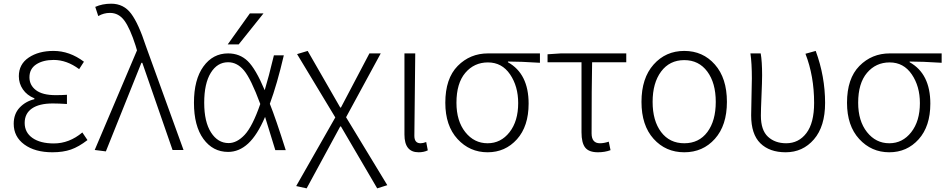

<svg xmlns="http://www.w3.org/2000/svg" viewBox="-20 -828 5231 1060"><path d="M269.5 12.7Q172.9 12.7 114.3 -30.3Q55.7 -73.2 55.7 -144.5Q55.7 -199.2 88.4 -233.9Q121.1 -268.6 169.9 -280.3V-285.2Q128.9 -301.8 106.4 -334.5Q84 -367.2 84 -407.2Q84 -473.6 138.7 -510.3Q193.4 -546.9 275.4 -546.9Q364.3 -546.9 443.4 -487.3L417 -446.3Q348.6 -497.1 276.4 -497.1Q217.8 -497.1 180.2 -472.7Q142.6 -448.2 142.6 -401.4Q142.6 -357.4 178.7 -330.1Q214.8 -302.7 287.1 -302.7Q322.3 -302.7 349.6 -304.7V-253.9Q302.7 -256.8 271.5 -256.8Q196.3 -256.8 156.2 -229Q116.2 -201.2 116.2 -149.4Q116.2 -96.7 159.2 -66.4Q202.1 -36.1 277.3 -36.1Q362.3 -36.1 434.6 -96.7L462.9 -54.7Q415 -17.6 371.6 -2.4Q328.1 12.7 269.5 12.7Z M564.5 7.8 502.9 0 736.3 -549.8 728.5 -576.2Q698.2 -670.9 667 -713.9Q635.7 -756.8 586.9 -756.8Q552.7 -756.8 522.5 -739.3L505.9 -790Q544.9 -807.6 593.8 -807.6Q663.1 -807.6 704.1 -752.4Q745.1 -697.3 785.2 -574.2L993.2 0H932.6L765.6 -481.4H760.7Z M1417 -253.9Q1365.2 -393.6 1327.1 -439Q1289.1 -484.4 1239.3 -484.4Q1179.7 -484.4 1143.6 -425.8Q1107.4 -367.2 1107.4 -260.7Q1107.4 -155.3 1145 -96.7Q1182.6 -38.1 1242.2 -38.1Q1288.1 -38.1 1331.1 -84Q1374 -129.9 1417 -253.9ZM1359.4 -753.9H1434.6L1297.9 -583H1237.3ZM1492.2 -522.5H1546.9Q1509.8 -363.3 1469.7 -254.9Q1502 -174.8 1557.6 1H1500Q1460.9 -127 1443.4 -182.6Q1400.4 -82 1350.1 -35.6Q1299.8 10.7 1239.3 10.7Q1155.3 10.7 1103 -61Q1050.8 -132.8 1050.8 -260.7Q1050.8 -388.7 1103 -460.9Q1155.3 -533.2 1239.3 -533.2Q1303.7 -533.2 1347.7 -490.7Q1391.6 -448.2 1441.4 -330.1Q1462.9 -400.4 1492.2 -522.5Z M1672.9 211.9 1615.2 199.2 1831.1 -179.7 1620.1 -529.3 1678.7 -546.9 1858.4 -234.4H1862.3L2019.5 -533.2H2082L1890.6 -180.7L2118.2 194.3L2062.5 211.9L1862.3 -129.9H1858.4Z M2291 12.7Q2212.9 12.7 2212.9 -85V-533.2H2272.5Q2267.6 -147.5 2267.6 -78.1Q2267.6 -37.1 2301.8 -37.1Q2315.4 -37.1 2333 -43.9L2341.8 2Q2320.3 12.7 2291 12.7Z M2671.9 12.7Q2573.2 12.7 2505.9 -60.5Q2438.5 -133.8 2438.5 -260.7Q2438.5 -394.5 2506.8 -463.9Q2575.2 -533.2 2674.8 -533.2H2960.9V-481.4Q2853.5 -488.3 2784.2 -488.3V-484.4Q2898.4 -420.9 2898.4 -255.9Q2898.4 -130.9 2834 -59.1Q2769.5 12.7 2671.9 12.7ZM2671.9 -37.1Q2745.1 -37.1 2793 -98.1Q2840.8 -159.2 2840.8 -258.8Q2840.8 -351.6 2795.9 -417.5Q2751 -483.4 2673.8 -483.4Q2597.7 -483.4 2548.8 -425.8Q2500 -368.2 2500 -260.7Q2500 -160.2 2548.8 -98.6Q2597.7 -37.1 2671.9 -37.1Z M3281.2 12.7Q3231.4 12.7 3210.9 -13.2Q3190.4 -39.1 3190.4 -97.7V-484.4H3002.9V-528.3L3076.2 -533.2H3437.5V-484.4H3249Q3246.1 -350.6 3246.1 -91.8Q3246.1 -37.1 3292 -37.1Q3314.5 -37.1 3340.8 -45.9L3350.6 1Q3319.3 12.7 3281.2 12.7Z M3521.5 -265.6Q3521.5 -396.5 3588.4 -471.7Q3655.3 -546.9 3757.8 -546.9Q3860.4 -546.9 3926.8 -471.7Q3993.2 -396.5 3993.2 -265.6Q3993.2 -135.7 3926.8 -61.5Q3860.4 12.7 3757.8 12.7Q3655.3 12.7 3588.4 -61.5Q3521.5 -135.7 3521.5 -265.6ZM3757.8 -496.1Q3676.8 -496.1 3629.9 -433.1Q3583 -370.1 3583 -265.6Q3583 -161.1 3629.9 -99.1Q3676.8 -37.1 3757.8 -37.1Q3838.9 -37.1 3885.3 -99.1Q3931.6 -161.1 3931.6 -265.6Q3931.6 -370.1 3884.8 -433.1Q3837.9 -496.1 3757.8 -496.1Z M4317.4 12.7Q4228.5 12.7 4177.7 -37.1Q4127 -86.9 4127 -191.4Q4127 -225.6 4128.9 -293Q4130.9 -360.4 4130.9 -394.5Q4130.9 -479.5 4123 -533.2H4179.7Q4187.5 -489.3 4187.5 -412.1Q4187.5 -377.9 4184.1 -299.3Q4180.7 -220.7 4180.7 -189.5Q4180.7 -109.4 4219.7 -73.2Q4258.8 -37.1 4320.3 -37.1Q4389.6 -37.1 4432.1 -93.3Q4474.6 -149.4 4474.6 -259.8Q4474.6 -408.2 4426.8 -531.2L4483.4 -546.9Q4535.2 -406.2 4535.2 -259.8Q4535.2 -129.9 4473.6 -58.6Q4412.1 12.7 4317.4 12.7Z M4889.6 12.7Q4791 12.7 4723.6 -60.5Q4656.2 -133.8 4656.2 -260.7Q4656.2 -394.5 4724.6 -463.9Q4793 -533.2 4892.6 -533.2H5178.7V-481.4Q5071.3 -488.3 5002 -488.3V-484.4Q5116.2 -420.9 5116.2 -255.9Q5116.2 -130.9 5051.8 -59.1Q4987.3 12.7 4889.6 12.7ZM4889.6 -37.1Q4962.9 -37.1 5010.7 -98.1Q5058.6 -159.2 5058.6 -258.8Q5058.6 -351.6 5013.7 -417.5Q4968.8 -483.4 4891.6 -483.4Q4815.4 -483.4 4766.6 -425.8Q4717.8 -368.2 4717.8 -260.7Q4717.8 -160.2 4766.6 -98.6Q4815.4 -37.1 4889.6 -37.1Z"/></svg>

Font: Gen Shin Gothic Light
Style: Regular
Weight: 200
Designer: [Source Han Sans]
Ryoko NISHIZUKA  (kana & ideographs); Paul D. Hunt (Latin, Greek & Cyrillic); Wenlong ZHANG  (bopomofo
Version: Version 1.002.20150607